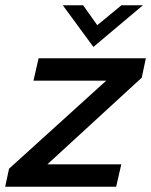

<svg xmlns="http://www.w3.org/2000/svg" viewBox="-47 -709 574 729"><path d="M495.6 -689 307.6 -530.8 191.4 -689H268.6L322.3 -613.3L414.1 -689ZM506.8 -487.8 491.2 -414.1 132.8 -85H413.6L394 0H-27.3L-12.7 -68.4L356.4 -402.8H80.1L99.6 -487.8Z"/></svg>

Font: HK Grotesk SmBold Legacy Italic
Style: Regular
Weight: 600
Italic angle: -13°
Designer: Alfredo Marco Pradil
Foundry: Hanken Design Co.
Version: Version 2.022;PS 002.022;hotconv 1.0.88;makeotf.lib2.5.64775